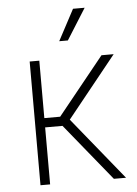

<svg xmlns="http://www.w3.org/2000/svg" viewBox="-54 -802 603 844"><g transform="rotate(-5 247.5 -380.0)"><path d="M90.3 0V-545.9H132.8V-292.5H202.6L407.2 -545.9H460.9L243.7 -275.9L467.8 0H414.1L209.5 -251.5H132.8V0ZM227.5 -623.5 300.3 -760.3H351.6L265.6 -623.5Z"/></g></svg>

Font: Inter Extra Light
Style: Regular
Weight: 200
Designer: Rasmus Andersson
Foundry: rsms
Version: Version 4.000;git-3c8e0fc